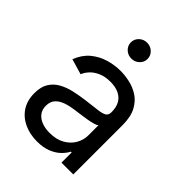

<svg xmlns="http://www.w3.org/2000/svg" viewBox="-216 -863 989 989"><g transform="rotate(45 278.5 -368.5)"><path d="M228.5 12.2Q177.2 12.2 135 -7.1Q92.8 -26.4 68.1 -63.7Q43.5 -101.1 43.5 -154.3Q43.5 -201.2 61.8 -230.2Q80.1 -259.3 110.8 -276.1Q141.6 -293 179.2 -301.3Q216.8 -309.6 254.9 -314.5Q303.7 -320.8 334.2 -324.2Q364.7 -327.6 379.4 -335.9Q394 -344.2 394 -364.3V-367.2Q394 -400.9 381.3 -424.3Q368.7 -447.8 343 -460.4Q317.4 -473.1 279.8 -473.1Q241.2 -473.1 213.4 -460.9Q185.5 -448.7 168.2 -430.2Q150.9 -411.6 143.1 -391.6L58.6 -416.5Q77.6 -465.8 112.3 -494.9Q147 -523.9 190.2 -536.9Q233.4 -549.8 277.3 -549.8Q306.6 -549.8 341.8 -542.5Q377 -535.2 408.7 -515.4Q440.4 -495.6 460.9 -458Q481.4 -420.4 481.4 -359.4V0H395.5V-74.2H389.6Q380.4 -55.2 360.4 -35.2Q340.3 -15.1 307.9 -1.5Q275.4 12.2 228.5 12.2ZM243.7 -64.9Q292.5 -64.9 325.9 -84Q359.4 -103 376.7 -133.3Q394 -163.6 394 -197.3V-271.5Q388.7 -265.1 371.1 -260.3Q353.5 -255.4 330.8 -251.5Q308.1 -247.6 286.4 -244.9Q264.6 -242.2 251 -240.2Q219.7 -236.3 192.1 -226.8Q164.6 -217.3 147.9 -199.2Q131.3 -181.2 131.3 -149.9Q131.3 -122.1 145.8 -103.3Q160.2 -84.5 185.5 -74.7Q210.9 -64.9 243.7 -64.9ZM270.5 -633.3Q245.6 -633.3 227.8 -650.1Q210 -667 210 -690.9Q210 -715.3 227.8 -732.2Q245.6 -749 270.5 -749Q295.9 -749 313.7 -732.2Q331.5 -715.3 331.5 -690.9Q331.5 -667 313.7 -650.1Q295.9 -633.3 270.5 -633.3Z"/></g></svg>

Font: Inter 16pt
Style: Regular
Weight: 400
Version: Version 4.001;git-66647c0bb